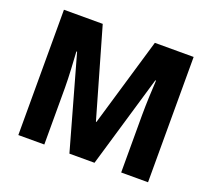

<svg xmlns="http://www.w3.org/2000/svg" viewBox="-121 -871 1135 1028"><g transform="rotate(20 446.5 -357.0)"><path d="M368 0H511L666 -526H670C667 -478 663 -388 663 -328V0H816V-714H595L446 -209H443L298 -714H77V0H225V-324C225 -386 219 -478 216 -527H220Z"/></g></svg>

Font: Noto Sans Sinhala UI SemiCondensed ExtraBold
Style: Regular
Weight: 800
Width: 4
Designer: Jelle Bosma - Monotype Design Team
Foundry: Monotype Imaging Inc.
Version: Version 2.006